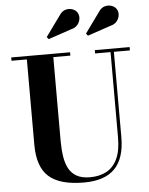

<svg xmlns="http://www.w3.org/2000/svg" viewBox="-65 -1054 869 1121"><g transform="rotate(-5 370.0 -493.5)"><path d="M715.5 -750V-730.5H621.5V-230Q621.5 -106.5 562.5 -46Q503.5 14.5 381.5 14.5Q240.5 14.5 176 -43Q111.5 -100.5 111.5 -230V-730.5H21.5V-750H366.5V-730.5H266.5V-240Q266.5 -190.5 272.8 -149Q279 -107.5 295.2 -77Q311.5 -46.5 341.8 -29.8Q372 -13 420 -13Q474.5 -13 515.2 -34.5Q556 -56 579 -103.8Q602 -151.5 602 -230V-730.5H511.5V-750ZM249 -837.5 238.5 -850.5 325 -970Q340 -993.5 361 -999.5Q382 -1005.5 401 -999Q420 -992.5 429.5 -978.5Q440 -962.5 438 -942.2Q436 -922 422.5 -905.5Q409 -889 385 -883.5ZM479 -837.5 468.5 -850.5 555 -970Q570 -993.5 591 -999.5Q612 -1005.5 631 -999Q650 -992.5 659.5 -978.5Q670 -962.5 668 -942.2Q666 -922 652.5 -905.5Q639 -889 615 -883.5Z"/></g></svg>

Font: Bodoni Moda 11pt
Style: Bold
Weight: 700
Designer: Owen Earl
Foundry: indestructible type
Version: Version 2.004